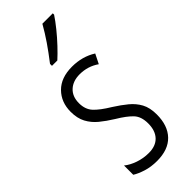

<svg xmlns="http://www.w3.org/2000/svg" viewBox="-255 -795 835 835"><g transform="rotate(-45 163.0 -377.5)"><path d="M293 -134Q293 -66 256.5 -28Q220 10 151 10Q114 10 84 0.5Q54 -9 35 -21V-78Q56 -61 86.5 -50.5Q117 -40 150 -40Q193 -40 216 -64.5Q239 -89 239 -133Q239 -175 217.5 -198Q196 -221 151 -248Q117 -269 91.5 -290Q66 -311 51 -339Q36 -367 36 -407Q36 -466 73.5 -504Q111 -542 179 -542Q242 -542 291 -511L269 -467Q229 -495 179 -495Q138 -495 113 -472Q88 -449 88 -408Q88 -370 109.5 -346.5Q131 -323 179 -294Q212 -273 237.5 -252Q263 -231 278 -203.5Q293 -176 293 -134ZM284 -757Q269 -734 246 -705.5Q223 -677 198 -650.5Q173 -624 153 -606H120V-618Q151 -658 175 -693Q199 -728 220 -765H284Z"/></g></svg>

Font: Noto Sans Myanmar ExtraCondensed Light
Style: Regular
Weight: 300
Width: 2
Designer: Monotype Design Team
Foundry: Monotype Imaging Inc.
Version: Version 2.107; ttfautohint (v1.8.4.7-5d5b)